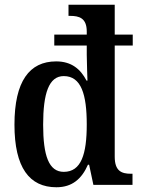

<svg xmlns="http://www.w3.org/2000/svg" viewBox="-20 -780 593 810"><path d="M218 10C285 10 325 -26 351 -85H356L374 0H539V-47H532C492 -47 464 -59 464 -119V-588H540V-634H464V-760H269V-713H276C314 -713 346 -704 346 -647V-634H209V-588H346V-549C346 -518 349 -447 349 -440H345C320 -488 282 -521 217 -521C104 -521 41 -437 41 -254C41 -73 104 10 218 10ZM249 -55C186 -55 162 -123 162 -254C162 -386 186 -459 249 -459C323 -459 346 -381 346 -255C346 -130 323 -55 249 -55Z"/></svg>

Font: Noto Serif Tamil Condensed SemiBold
Style: Regular
Weight: 600
Width: 3
Designer: Indian Type Foundry, Tom Grace, and the Monotype Design Team
Foundry: Monotype Imaging Inc.
Version: Version 2.004